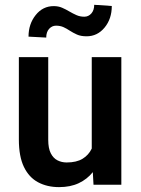

<svg xmlns="http://www.w3.org/2000/svg" viewBox="-20 -765 583 795"><path d="M211.9 -658.7Q195.3 -658.7 183.3 -645.5Q171.4 -632.3 171.4 -609.4L98.1 -613.3Q98.1 -665.5 127.7 -702.6Q157.2 -739.7 202.6 -739.7Q221.7 -739.7 237.3 -732.9Q252.9 -726.1 267.6 -717.3Q281.7 -709 296.6 -702.4Q311.5 -695.8 329.1 -695.8Q346.2 -695.8 358.2 -709.2Q370.1 -722.7 370.1 -745.1L442.9 -740.2Q442.9 -687 413.1 -650.9Q383.3 -614.7 338.4 -614.7Q314.5 -614.7 298.3 -622.1Q282.2 -629.4 268.6 -638.2Q256.3 -646.5 242.9 -652.6Q229.5 -658.7 211.9 -658.7ZM359.9 -528.3H482.4V0H367.2L364.3 -52.2Q340.8 -22.9 306.2 -6.6Q271.5 9.8 224.6 9.8Q175.3 9.8 137.7 -10.3Q100.1 -30.3 79.1 -73.7Q58.1 -117.2 58.1 -187V-528.3H179.7V-186Q179.7 -150.9 190.2 -130.4Q200.7 -109.9 218 -101.1Q235.4 -92.3 255.9 -92.3Q296.9 -92.3 322 -107.7Q347.2 -123 359.9 -149.9Z"/></svg>

Font: Robert Sans
Style: Bold
Weight: 700
Designer: Christian Robertson (extended by Adam Twardoch)
Foundry: Google
Version: Version 12.135;April 2, 2019;FontCreator 11.5.0.2425 64-bit;